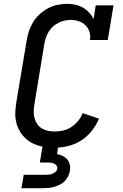

<svg xmlns="http://www.w3.org/2000/svg" viewBox="-20 -763 640 1003"><path d="M92 220 104 150H219Q228 150 236.5 149Q245 148 254 144.5Q263 141 270.5 134.5Q278 128 279 119Q281 110 276 103Q271 96 263.5 92Q256 88 247 87Q238 86 229 86H188L202 3Q177 -2 154.5 -12.5Q132 -23 114 -39.5Q96 -56 83.5 -77.5Q71 -99 65 -123.5Q59 -148 60 -174.5Q61 -201 65 -227L119 -550Q123 -575 131 -599.5Q139 -624 152.5 -646.5Q166 -669 186.5 -688Q207 -707 230.5 -719.5Q254 -732 279.5 -737.5Q305 -743 330 -743Q352 -743 373 -738.5Q394 -734 412.5 -723.5Q431 -713 445.5 -697.5Q460 -682 469 -664L480 -735H573L543 -554H450Q454 -576 447.5 -596.5Q441 -617 426.5 -631Q412 -645 392 -652Q372 -659 350 -659Q334 -659 318 -655.5Q302 -652 286.5 -644.5Q271 -637 257.5 -625Q244 -613 235 -598.5Q226 -584 220.5 -568Q215 -552 212 -536L159 -214Q156 -196 156 -178Q156 -160 161 -143.5Q166 -127 175.5 -113.5Q185 -100 199.5 -91.5Q214 -83 231.5 -79.5Q249 -76 266 -76Q289 -76 311.5 -81.5Q334 -87 353.5 -100Q373 -113 388.5 -132Q404 -151 412 -172L497 -143Q484 -112 462.5 -83.5Q441 -55 412 -34.5Q383 -14 349.5 -4Q316 6 283 8L278 42Q293 45 307 51.5Q321 58 331 69.5Q341 81 344.5 97Q348 113 345 129Q343 144 336 158Q329 172 318.5 183Q308 194 294 201Q280 208 265.5 212.5Q251 217 236 218.5Q221 220 207 220Z"/></svg>

Font: Iosevka Etoile Medium
Style: Italic
Weight: 500
Italic angle: -9°
Designer: Belleve Invis
Foundry: Belleve Invis
Version: Version 22.1.2; ttfautohint (v1.8.4)